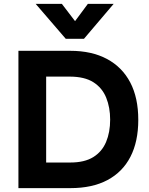

<svg xmlns="http://www.w3.org/2000/svg" viewBox="-20 -970 770 990"><path d="M75 0V-708H342Q453 -708 531.5 -666Q610 -624 651.5 -545Q693 -466 693 -352Q693 -240 652.5 -161.5Q612 -83 534 -41.5Q456 0 343 0ZM218 -132H342Q416 -132 461 -160Q506 -188 527 -238Q548 -288 548 -353Q548 -416 527.5 -466.5Q507 -517 461.5 -546Q416 -575 339 -575H218ZM319 -770 164 -950H299L367 -861L433 -950H566L413 -770Z"/></svg>

Font: Onest
Style: Bold
Weight: 700
Designer: Dmitri Voloshin, Andrey Kudryavtsev
Foundry: Dmitri Voloshin, Andrey Kudryavtsev
Version: Version 1.000;gftools[0.9.33]